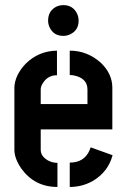

<svg xmlns="http://www.w3.org/2000/svg" viewBox="-20 -742 504 762"><path d="M170.9 -660.2Q170.9 -699.2 204.1 -715.8Q217.8 -721.7 231.4 -721.7Q269.5 -721.7 286.1 -687.5Q292 -673.8 292 -660.2Q292 -621.1 257.8 -605.5Q245.1 -599.6 231.4 -599.6Q192.4 -599.6 176.8 -633.8Q170.9 -646.5 170.9 -660.2ZM37.1 -147.5V-395.5Q39.1 -443.4 81.1 -488.3Q132.8 -540 206.1 -541V-443.4Q168 -443.4 148.4 -409.2Q141.6 -397.5 141.6 -387.7V-329.1H327.1V-386.7Q327.1 -427.7 282.2 -440.4Q269.5 -444.3 256.8 -444.3V-541Q326.2 -541 379.9 -493.2Q424.8 -450.2 425.8 -396.5V-228.5H141.6V-147.5Q141.6 -122.1 169.9 -105.5Q187.5 -95.7 208 -95.7V0Q117.2 0 64.5 -73.2Q37.1 -113.3 37.1 -147.5ZM256.8 0V-96.7Q313.5 -96.7 335 -144.5Q337.9 -151.4 339.8 -157.2L426.8 -126Q409.2 -59.6 347.7 -23.4Q305.7 0 256.8 0Z"/></svg>

Font: Post No Bills Colombo
Style: Bold
Weight: 700
Designer: Kosala Senevirathne, Siva Puranthara, Lasantha Premarathna, Tharique Azeez
Foundry: Mooniak
Version: Version 1.220 ; ttfautohint (v1.6)